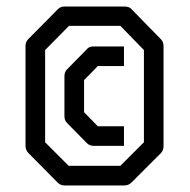

<svg xmlns="http://www.w3.org/2000/svg" viewBox="-20 -617 580 587"><path d="M359 -475V-415H279L237 -372V-274L279 -231H359V-171H267Q254 -171 245 -180L185 -241Q177 -249 177 -262V-384Q177 -397 185 -405L245 -466Q251.5 -475 266 -475ZM67 -498 157 -589Q165 -597 177 -597H360Q376 -597 382 -589L472 -497Q480 -489 480 -476V-171Q480 -157 472 -149L382 -59Q373 -50 360 -50H177Q165 -50 156 -59L67 -149Q58 -158 58 -171V-477Q58 -489 67 -498ZM118 -464V-182L190 -110H348L420 -182V-464L348 -538H191Z"/></svg>

Font: 3270 Nerd Font Mono
Style: Regular
Weight: 400
Monospace: yes
Version: Version 3.0.1;Nerd Fonts 3.0.0